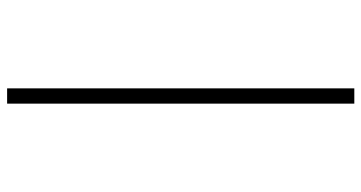

<svg xmlns="http://www.w3.org/2000/svg" viewBox="-264 -536 1040 553"><g transform="rotate(-90 256.5 -260.0)"><path d="M234 240V-760H278V240Z"/></g></svg>

Font: Noto Serif Armenian SemiCondensed Light
Style: Regular
Weight: 300
Width: 4
Designer: Monotype Design Team
Foundry: Monotype Imaging Inc.
Version: Version 2.008; ttfautohint (v1.8.4.7-5d5b)